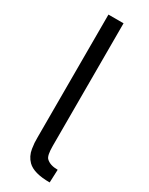

<svg xmlns="http://www.w3.org/2000/svg" viewBox="-217 -861 711 914"><g transform="rotate(30 139.0 -404.0)"><path d="M84 -819.8H167V-146Q167 -93.3 180.2 -80.1Q201.2 -59.1 244.1 -59.1L241.2 12.2Q153.3 12.2 119.1 -22Q106.9 -34.2 99.1 -49.8Q91.3 -65.4 88.4 -84.2Q85.4 -103 84.7 -114.7Q84 -126.5 84 -146Z"/></g></svg>

Font: Junction Regular
Style: Regular
Weight: 500
Designer: Caroline Hadilaksono
Foundry: Caroline Hadilaksono
Version: Version 1.056